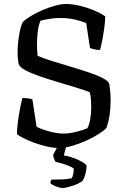

<svg xmlns="http://www.w3.org/2000/svg" viewBox="-20 -740 628 960"><path d="M271 0Q243 0 202.5 -10.5Q162 -21 124 -37Q86 -53 65 -69Q65 -98 69.5 -131.5Q74 -165 80 -196.5Q86 -228 92 -250Q112 -250 125 -247.5Q138 -245 142 -243L163 -106Q179 -98 202.5 -90Q226 -82 251.5 -77Q277 -72 296 -72Q325 -72 360 -80.5Q395 -89 417 -99Q427 -117 431.5 -145.5Q436 -174 436 -204Q436 -223 434.5 -243Q433 -263 429 -279Q398 -291 354.5 -304Q311 -317 264.5 -331Q218 -345 176.5 -359.5Q135 -374 107 -389Q79 -404 73 -420Q71 -432 69.5 -446Q68 -460 68 -475Q68 -518 75 -561Q82 -604 93 -629Q108 -644 134.5 -660Q161 -676 192.5 -689.5Q224 -703 255 -711.5Q286 -720 310 -720Q343 -720 380 -711Q417 -702 450.5 -688Q484 -674 506 -658Q506 -634 501.5 -601Q497 -568 491 -537.5Q485 -507 480 -490Q465 -490 451 -493.5Q437 -497 430 -500L411 -625Q383 -636 351 -643Q319 -650 282 -650Q238 -650 183 -637Q173 -616 169 -584.5Q165 -553 165 -519Q165 -488 168 -461Q192 -450 235 -436.5Q278 -423 327 -408.5Q376 -394 421 -379Q466 -364 495.5 -348.5Q525 -333 527 -317Q531 -288 532 -274Q533 -260 533 -243Q533 -201 528.5 -168Q524 -135 512 -100Q501 -88 475 -71Q449 -54 414 -38Q379 -22 342 -11Q305 0 271 0ZM293 200Q280 200 258.5 191.5Q237 183 232 176Q232 169 234 164.5Q236 160 237 158Q269 158 293 157Q317 156 339 151Q344 143 346.5 128Q349 113 349 103Q342 97 325.5 90Q309 83 290.5 77.5Q272 72 258 69Q254 64 250 54Q246 44 246 34Q254 17 265.5 -3.5Q277 -24 284 -37H319L299 37Q325 41 351 51Q377 61 395 72Q413 83 413 91Q413 107 407 130Q401 153 391 166Q369 181 338 190.5Q307 200 293 200Z"/></svg>

Font: Texturina 72pt Medium
Style: Regular
Weight: 500
Designer: Guillermo Torres Carreño
Foundry: Omnibus-Type
Version: Version 1.002; ttfautohint (v1.8.3)